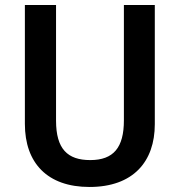

<svg xmlns="http://www.w3.org/2000/svg" viewBox="-20 -734 716 764"><path d="M596 -240V-714H473V-255C473 -147 432 -97 339 -97C249 -97 203 -141 203 -254V-714H79V-241C79 -85 169 10 336 10C510 10 596 -91 596 -240Z"/></svg>

Font: Noto Sans Gurmukhi SemiCondensed SemiBold
Style: Regular
Weight: 600
Width: 4
Designer: Jelle Bosma - Monotype Design Team
Foundry: Monotype Imaging Inc.
Version: Version 2.004